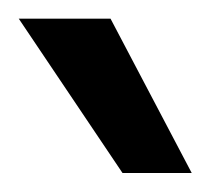

<svg xmlns="http://www.w3.org/2000/svg" viewBox="-20 -804 225 205"><path d="M184.7 -619.3H110.8L0 -784.1H98Z"/></svg>

Font: Riot Sans
Style: Regular
Weight: 400
Designer: Rasmus Andersson
Foundry: rsms
Version: Version 4.001